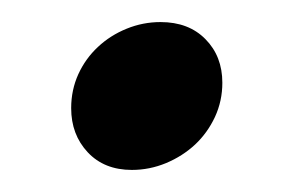

<svg xmlns="http://www.w3.org/2000/svg" viewBox="-20 -373 266 174"><path d="M125.5 -353Q151 -353 166.2 -337.5Q181.5 -322 181.5 -298Q181.5 -281.5 174.8 -267Q168 -252.5 156.8 -242Q145.5 -231.5 130.5 -225.2Q115.5 -219 99.5 -219Q74.5 -219 59.5 -235Q44.5 -251 44.5 -275Q44.5 -291.5 51 -305.8Q57.5 -320 68.8 -330.5Q80 -341 94.8 -347Q109.5 -353 125.5 -353Z"/></svg>

Font: Argentum Sans
Style: Italic
Weight: 400
Italic angle: -11.3099°
Designer: Julieta Ulanovsky, Owen Earl, Rasmus Andersson, Cristiano Sobral
Foundry: The Argentum Sans Project Authors
Version: Version 3.131; ttfautohint (v1.8.4.7-5d5b-dirty)